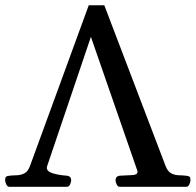

<svg xmlns="http://www.w3.org/2000/svg" viewBox="-51 -722 756 742"><path d="M352.1 -701.7 588.9 -80.6Q597.2 -59.1 611.1 -52Q625 -44.9 640.4 -44.7Q655.8 -44.4 667.5 -43Q677.7 -42 681.4 -39.1Q685.1 -36.1 685.1 -24.9Q685.1 -19.5 680.9 -9.8Q676.8 0 668.5 0H412.1Q403.8 0 399.7 -9.8Q395.5 -19.5 395.5 -24.9Q395.5 -41 411.6 -43Q441.4 -44.4 460.9 -45.4Q480.5 -46.4 480.5 -58.1Q480.5 -61 479 -64.5L300.3 -579.6L130.9 -79.1Q129.9 -75.2 129.9 -73.7Q129.9 -59.1 153.8 -52Q177.7 -44.9 208 -43Q224.1 -41 224.1 -24.9Q224.1 -19.5 220 -9.8Q215.8 0 207.5 0H-14.6Q-22.5 0 -26.9 -9.8Q-31.2 -19.5 -31.2 -24.9Q-31.2 -36.1 -27.6 -39.1Q-23.9 -42 -13.7 -43Q-1.5 -44.4 13.7 -44.7Q28.8 -44.9 43 -52Q57.1 -59.1 64.9 -80.6L292 -701.7Z"/></svg>

Font: Gelasio
Style: Regular
Weight: 400
Designer: Eben Sorkin
Foundry: Eben Sorkin
Version: Version 1.008